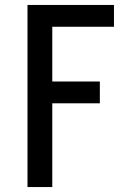

<svg xmlns="http://www.w3.org/2000/svg" viewBox="-20 -755 540 775"><path d="M91 0V-735H440V-647H191V-426H383V-338H191V0Z"/></svg>

Font: Iosevka SS04 Semibold
Style: Regular
Weight: 600
Monospace: yes
Designer: Belleve Invis
Foundry: Belleve Invis
Version: Version 19.0.0; ttfautohint (v1.8.4)